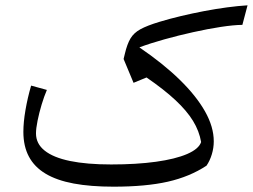

<svg xmlns="http://www.w3.org/2000/svg" viewBox="-20 -692 946 718"><path d="M905.7 -672.1Q870.7 -670 828.9 -664.4Q787.2 -658.8 743.3 -650.5Q699.4 -642.1 656.5 -631.9Q613.6 -621.7 575.8 -610.2Q530 -596.3 505.2 -582.7Q480.4 -569.2 467.9 -548.1Q455.4 -527.1 446.9 -490.8L442.2 -471.4L479.4 -382.3L528 -402.3Q594 -356.9 636.3 -317.3Q678.7 -277.7 701.9 -239.8Q725.1 -201.9 732.1 -160.8Q723.7 -135.1 679.9 -116.1Q636 -97.2 563.3 -87.1Q490.6 -77 395.8 -77Q304.3 -77 241.7 -90Q179.1 -103 146.9 -128.9Q114.6 -154.7 114.6 -193Q114.6 -211.7 120.5 -240.8Q126.4 -269.9 135.7 -301Q145.1 -332 155.3 -355.7L96.4 -371.9Q82.9 -325.5 75.2 -280.2Q67.4 -234.9 67.4 -198.8Q67.4 -145.2 88.1 -106.4Q108.7 -67.5 150.5 -42.5Q192.2 -17.5 255.5 -5.7Q318.8 6.1 404.6 6.1Q525.3 6.1 607.5 -12.5Q689.7 -31.2 752.3 -72.5Q765 -91.2 772.2 -115.1Q779.4 -139 779.4 -163.5Q779.4 -217.4 746.7 -275.4Q714 -333.4 652 -393.9Q590 -454.4 501.2 -514.9Q542.2 -530.2 594.9 -544.9Q647.6 -559.6 702.3 -571.7Q757 -583.9 805.4 -591.3Q853.9 -598.7 886.4 -599Z"/></svg>

Font: Pinar-VF
Style: Regular
Weight: 300
Designer: Amin Abedi
Version: Version 3.0